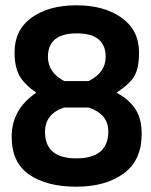

<svg xmlns="http://www.w3.org/2000/svg" viewBox="-20 -692 570 725"><path d="M269 -672Q373 -672 439 -625Q505 -578 505 -494Q505 -435 487.5 -405Q470 -375 420 -342Q467 -317 491 -280.5Q515 -244 515 -187Q515 -86 446.5 -36.5Q378 13 268 13Q157 13 90.5 -32.5Q24 -78 24 -176Q24 -279 117 -342Q71 -374 53 -407Q35 -440 35 -495Q35 -579 99.5 -625.5Q164 -672 269 -672ZM268 -94Q389 -94 389 -196Q389 -261 315 -286H222Q150 -262 150 -194Q150 -94 268 -94ZM161 -477Q161 -419 222 -386H315Q379 -418 379 -477Q379 -566 270 -566Q161 -566 161 -477Z"/></svg>

Font: TypoPRO Titillium Maps
Style: 800 wt
Weight: 800
Designer: Campivisivi
Foundry: Accademia di Belle Arti di Urbino and students of MA course of Visual design
Version: Version 001.001